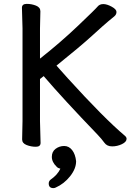

<svg xmlns="http://www.w3.org/2000/svg" viewBox="-20 -735 672 989"><path d="M255 234Q231 234 231 210Q231 198 241 190Q276 166 291 134Q278 131 272 124Q247 100 247 73Q247 46 266.5 31.5Q286 17 310.5 17Q335 17 351.5 38Q368 59 372 95V96Q372 134 341 173Q310 212 267 231Q261 234 255 234ZM94 -17 96 -112V-589L93 -695Q93 -715 118 -715Q143 -715 165.5 -706Q188 -697 188 -677L186 -588V-433Q289 -514 380.5 -601Q472 -688 482.5 -701Q493 -714 512 -714Q531 -714 555.5 -700.5Q580 -687 580 -673.5Q580 -660 568.5 -650.5Q557 -641 537.5 -625Q518 -609 455.5 -552Q393 -495 271 -397Q279 -387 329 -332Q516 -126 624 -35Q632 -28 632 -20Q632 -4 608 7.5Q584 19 557.5 19Q531 19 517.5 0Q504 -19 482 -42Q305 -226 205 -343L186 -328V-111L189 1Q189 21 164.5 21Q140 21 117 12Q94 3 94 -17Z"/></svg>

Font: LXGW ZhenKai
Style: Regular
Weight: 400
Designer: LXGW / Fontworks Inc.
Foundry: LXGW / Fontworks Inc.
Version: Version 0.800;June 8, 2025